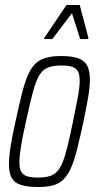

<svg xmlns="http://www.w3.org/2000/svg" viewBox="-20 -743 394 771"><path d="M133 8Q91 8 65 0Q39 -8 27.5 -27.5Q16 -47 16 -83Q16 -112 22.5 -154Q29 -196 42 -254Q56 -319 67.5 -365Q79 -411 92 -441Q105 -471 122.5 -487.5Q140 -504 165 -511Q190 -518 225 -518Q267 -518 292.5 -509.5Q318 -501 329.5 -480.5Q341 -460 341 -422Q341 -394 334 -352.5Q327 -311 315 -254Q301 -189 289.5 -143.5Q278 -98 265 -68.5Q252 -39 234.5 -22Q217 -5 192.5 1.5Q168 8 133 8ZM131 -30Q158 -30 176.5 -35Q195 -40 208.5 -53.5Q222 -67 232 -92.5Q242 -118 251.5 -157.5Q261 -197 273 -254Q285 -313 292.5 -353Q300 -393 300 -418Q300 -444 292.5 -457Q285 -470 269 -475Q253 -480 227 -480Q194 -480 173 -472Q152 -464 138 -441Q124 -418 112 -373Q100 -328 84 -254Q71 -196 64.5 -156.5Q58 -117 58 -91Q58 -66 65.5 -53Q73 -40 89 -35Q105 -30 131 -30ZM157 -586 158 -591 247 -723H300L335 -591L334 -586H302L269 -690L190 -586Z"/></svg>

Font: Saira ExtraCondensed ExtraLight
Style: Italic
Weight: 250
Width: 2
Italic angle: -12°
Designer: Hector Gatti with collaboration of the Omnibus-Type team
Foundry: Omnibus-Type
Version: Version 1.101